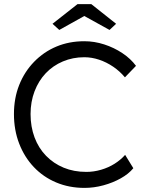

<svg xmlns="http://www.w3.org/2000/svg" viewBox="-20 -906 716 936"><path d="M48 -350Q48 -427 73.5 -491.5Q99 -556 146 -604.5Q193 -653 255 -679Q317 -705 391 -705Q440 -705 488 -689.5Q536 -674 576.5 -647Q617 -620 643 -585L589 -529Q564 -559 531.5 -581Q499 -603 463 -615Q427 -627 391 -627Q335 -627 286.5 -606.5Q238 -586 203 -549Q168 -512 148.5 -461Q129 -410 129 -350Q129 -288 148.5 -236Q168 -184 204.5 -146.5Q241 -109 290.5 -88.5Q340 -68 401 -68Q437 -68 473 -78.5Q509 -89 539 -108Q569 -127 590 -151L630 -86Q607 -58 568.5 -36.5Q530 -15 484 -2.5Q438 10 392 10Q317 10 254 -16.5Q191 -43 145 -91.5Q99 -140 73.5 -206Q48 -272 48 -350ZM358 -886H425L546 -790L514 -760L391 -828L269 -760L236 -790Z"/></svg>

Font: Our Lexend Light
Style: Regular
Weight: 300
Designer: Bonnie Shaver-Troup, Thomas Jockin
Foundry: Lexend
Version: Version 1.007